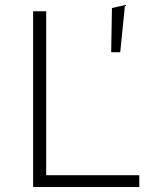

<svg xmlns="http://www.w3.org/2000/svg" viewBox="-20 -745 640 765"><path d="M112 0V-700H164V-47H535V0ZM423 -537 426 -713 478 -725 459 -537Z"/></svg>

Font: Red Hat Mono VF Light
Style: Regular
Weight: 300
Monospace: yes
Designer: Pentagram, MCKL
Foundry: Pentagram, MCKL
Version: Version 1.023